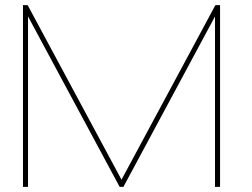

<svg xmlns="http://www.w3.org/2000/svg" viewBox="-20 -726 978 746"><path d="M835 -706.1V0H815.4V-662.1L459.5 0H444.8L88.9 -662.1V0H69.3V-706.1H87.4L452.1 -27.8L816.9 -706.1Z"/></svg>

Font: Fortheenas_01
Style: Regular
Weight: 100
Designer: Situjuh Nazara
Version: Version 1.10 September 8, 2014